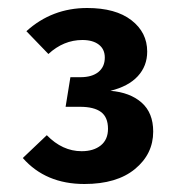

<svg xmlns="http://www.w3.org/2000/svg" viewBox="-20 -770 440 480"><path d="M348 -641Q348 -605 324.5 -579.5Q301 -554 256 -543Q305 -539 334 -513.5Q363 -488 363 -441Q363 -385 317.5 -347.5Q272 -310 191 -310Q94 -310 37 -375L97 -432Q136 -392 184 -392Q214 -392 232 -406.5Q250 -421 250 -448Q250 -477 232.5 -490Q215 -503 180 -503H144L156 -577H181Q210 -577 226 -590Q242 -603 242 -626Q242 -647 227 -658.5Q212 -670 186 -670Q139 -670 101 -635L46 -692Q110 -750 198 -750Q269 -750 308.5 -719.5Q348 -689 348 -641Z"/></svg>

Font: Wolseley Sans SemiBold
Style: Regular
Weight: 600
Designer: Carrois Corporate & Edenspiekermann AG
Foundry: Carrois Corporate GbR & Edenspiekermann AG
Version: Version 4.202